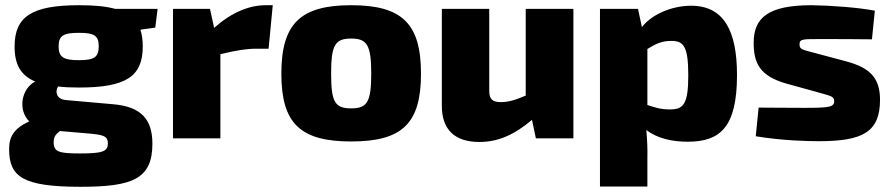

<svg xmlns="http://www.w3.org/2000/svg" viewBox="-20 -531 3424 737"><path d="M585 -497H422C386 -507 341 -511 284 -511C101 -511 36 -467 36 -352C36 -284 59 -242 115 -218C63 -191 47 -111 92 -65C34 -38 15 -7 15 41C15 147 66 186 289 186C487 186 565 157 565 21C565 -73 522 -122 413 -131L232 -147C195 -151 191 -181 203 -199C227 -196 253 -195 283 -195C465 -195 528 -238 528 -353C528 -377 525 -398 519 -417L576 -425ZM283 -300C223 -300 205 -312 205 -353C205 -394 223 -405 283 -405C342 -405 359 -394 359 -353C359 -312 342 -300 283 -300ZM394 19C394 51 373 58 287 58C206 58 186 52 186 15C186 -5 193 -15 210 -28L315 -19C372 -14 394 -11 394 19Z M1000 -511C935 -511 867 -482 802 -424L786 -497H644V0H826V-323C888 -338 927 -344 963 -344H1011L1027 -511Z M1328 -511C1133 -511 1060 -440 1060 -248C1060 -57 1133 12 1328 12C1524 12 1596 -57 1596 -248C1596 -440 1524 -511 1328 -511ZM1328 -383C1389 -383 1405 -358 1405 -248C1405 -139 1389 -115 1328 -115C1266 -115 1251 -139 1251 -248C1251 -358 1266 -383 1328 -383Z M1998 -497V-164C1956 -146 1930 -139 1902 -139C1870 -139 1858 -151 1858 -182V-497H1676V-125C1676 -34 1725 14 1820 14C1892 14 1955 -14 2022 -71L2037 0H2181V-497Z M2633 -509C2555 -509 2479 -473 2444 -427L2429 -497H2283V185H2465V76C2466 40 2464 3 2461 -32C2504 1 2561 13 2620 13C2744 13 2809 -42 2809 -243C2809 -412 2759 -509 2633 -509ZM2551 -111C2515 -111 2492 -119 2465 -128V-343C2496 -362 2519 -374 2557 -374C2603 -374 2622 -355 2622 -242C2622 -128 2602 -111 2551 -111Z M3095 -511C2929 -511 2873 -463 2873 -367C2873 -289 2896 -239 2999 -210L3115 -178C3165 -163 3182 -163 3182 -143C3182 -120 3164 -117 3067 -117C2998 -117 2922 -118 2892 -118L2881 -8C2984 9 3080 11 3123 11C3290 11 3358 -23 3358 -148C3358 -234 3317 -271 3230 -295L3110 -327C3063 -340 3049 -340 3049 -360C3049 -382 3061 -381 3133 -381C3194 -381 3261 -381 3327 -380L3338 -490C3276 -502 3171 -510 3095 -511Z"/></svg>

Font: Exo 2 Extra Bold
Style: Regular
Weight: 800
Designer: Natanael Gama
Version: Version 1.001;PS 001.001;hotconv 1.0.88;makeotf.lib2.5.64775